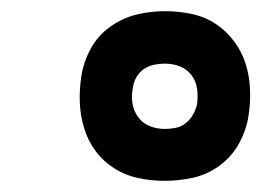

<svg xmlns="http://www.w3.org/2000/svg" viewBox="-20 -817 490 344"><path d="M275 -493Q251 -493 227.5 -498Q204 -503 184.5 -515.5Q165 -528 151.5 -546Q138 -564 131 -586.5Q124 -609 123 -633Q122 -657 126 -682Q130 -707 143 -730.5Q156 -754 178 -769.5Q200 -785 225 -791Q250 -797 275 -797Q300 -797 323.5 -792Q347 -787 366 -774.5Q385 -762 399 -743.5Q413 -725 420 -703Q427 -681 428 -656.5Q429 -632 425 -608Q421 -583 408 -559.5Q395 -536 373 -520Q351 -504 325.5 -498.5Q300 -493 275 -493ZM275 -586Q285 -586 295 -588Q305 -590 313 -596.5Q321 -603 326 -612Q331 -621 333 -630Q335 -645 333 -658.5Q331 -672 323 -682.5Q315 -693 302.5 -698Q290 -703 275 -703Q266 -703 256 -701Q246 -699 237.5 -693Q229 -687 224 -678Q219 -669 218 -659Q215 -645 217.5 -631Q220 -617 228 -606.5Q236 -596 248.5 -591Q261 -586 275 -586Z"/></svg>

Font: Zed Sans Extended
Style: Bold Italic
Weight: 700
Width: 7
Italic angle: -9°
Designer: Belleve Invis
Foundry: Belleve Invis
Version: Version 1.0.0; ttfautohint (v1.8.4)